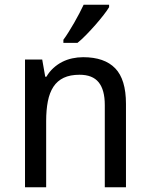

<svg xmlns="http://www.w3.org/2000/svg" viewBox="-20 -786 629 806"><path d="M419.9 0V-345.2Q419.9 -408.7 394.3 -440.4Q368.7 -472.2 314 -472.2Q274.4 -472.2 247.6 -459.5Q220.7 -446.8 204.3 -421.9Q188 -397 180.9 -360.8Q173.8 -324.7 173.8 -277.8V0H85V-536.1H157.2L169.9 -463.9H174.8Q187 -484.9 203.9 -500.2Q220.7 -515.6 240.7 -525.9Q260.7 -536.1 283.2 -541Q305.7 -545.9 329.1 -545.9Q418.5 -545.9 463.6 -499.3Q508.8 -452.6 508.8 -350.1V0ZM246.1 -619.1Q256.8 -633.3 268.3 -651.9Q279.8 -670.4 291.3 -690.2Q302.7 -710 313 -729.7Q323.2 -749.5 331.1 -766.1H438V-755.9Q430.2 -742.7 414.8 -722.9Q399.4 -703.1 380.6 -681.6Q361.8 -660.2 342 -639.9Q322.3 -619.6 305.2 -606H246.1Z"/></svg>

Font: Genotype
Style: Regular
Weight: 400
Foundry: Ascender Corporation
Version: Version 1.00